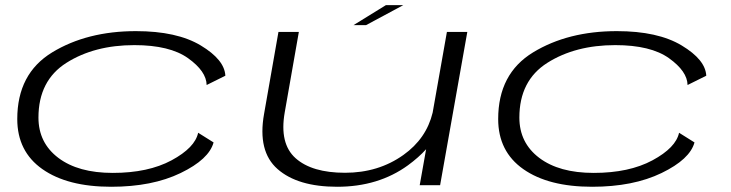

<svg xmlns="http://www.w3.org/2000/svg" viewBox="-20 -708 2794 734"><path d="M405 6Q238 6 142 -61.5Q46 -129 46 -253Q46 -426.5 179.5 -507.8Q313 -589 499.5 -589Q656.5 -589 747.5 -534.2Q838.5 -479.5 841.5 -418.5L770 -383Q769 -435.5 699 -485.5Q629 -535.5 493.5 -535.5Q341 -535.5 234 -467.8Q127 -400 127 -258.5Q127 -162 203 -104.5Q279 -47 411 -47Q546.5 -47 636 -95.2Q725.5 -143.5 737.5 -200.5L796.5 -163.5Q779 -99 670.5 -46.5Q562 6 405 6Z M1584.5 0 1609 -137.5Q1580.5 -106 1539.5 -76Q1426.5 6 1269 6Q1118 6 1041 -61.8Q964 -129.5 989.5 -272.5L1044.5 -586H1122.5L1068.5 -278.5Q1047.5 -159 1110 -103.2Q1172.5 -47.5 1299 -47.5Q1426.5 -47.5 1522 -115.5Q1610 -178 1634 -277.5L1688.5 -586H1766.5L1662.5 0ZM1331.5 -612 1455.5 -688.5H1522L1379.5 -612Z M2243.5 6Q2076.5 6 1980.5 -61.5Q1884.5 -129 1884.5 -253Q1884.5 -426.5 2018 -507.8Q2151.5 -589 2338 -589Q2495 -589 2586 -534.2Q2677 -479.5 2680 -418.5L2608.5 -383Q2607.5 -435.5 2537.5 -485.5Q2467.5 -535.5 2332 -535.5Q2179.5 -535.5 2072.5 -467.8Q1965.5 -400 1965.5 -258.5Q1965.5 -162 2041.5 -104.5Q2117.5 -47 2249.5 -47Q2385 -47 2474.5 -95.2Q2564 -143.5 2576 -200.5L2635 -163.5Q2617.5 -99 2509 -46.5Q2400.5 6 2243.5 6Z"/></svg>

Font: Anybody UltraExpanded Light
Style: Italic
Weight: 300
Width: 9
Italic angle: -10°
Designer: Tyler Finck
Foundry: Etcetera Type Company
Version: Version 1.010; ttfautohint (v1.8.3) -l 8 -r 50 -G 200 -x 14 